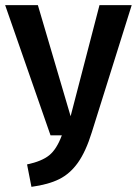

<svg xmlns="http://www.w3.org/2000/svg" viewBox="-30 -711 531 745"><path d="M326 -197Q303 -123 272.5 -80Q242 -37 200 -16Q158 5 92 14L75 -73Q132 -85 161 -108.5Q190 -132 210 -186H166L-10 -691H117L244 -260L356 -691H481Z"/></svg>

Font: Fira Sans Compressed Medium
Style: Regular
Weight: 500
Width: 1
Designer: bBox Type GmbH & Carrois Corporate GbR & Edenspiekermann AG
Foundry: bBox Type GmbH & Carrois Corporate GbR & Edenspiekermann AG
Version: Version 4.301